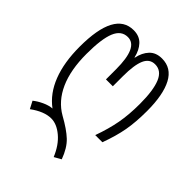

<svg xmlns="http://www.w3.org/2000/svg" viewBox="-219 -664 1026 1026"><g transform="rotate(45 294.5 -151.0)"><path d="M210 103Q157 103 94 149L72 107Q93 90 122 76.5Q151 63 177 61Q112 13 79 -72Q46 -157 46 -275Q46 -542 188 -542Q232 -542 258 -514.5Q284 -487 294 -442H296Q305 -487 331 -514.5Q357 -542 402 -542Q474 -542 509 -475.5Q544 -409 544 -287Q544 -203 532.5 -139.5Q521 -76 493 0H439Q466 -75 478 -140Q490 -205 490 -287Q490 -389 468 -441.5Q446 -494 398 -494Q357 -494 339 -453Q321 -412 321 -327V-251H269V-327Q269 -411 250 -452.5Q231 -494 192 -494Q143 -494 121 -440.5Q99 -387 99 -274Q99 -153 135.5 -71.5Q172 10 242 50Q309 87 345 121Q381 155 404 218L365 240Q338 175 295 139Q252 103 210 103Z"/></g></svg>

Font: Noto Sans Georgian Light Cond
Style: Regular
Weight: 300
Width: 3
Designer: Monotype Design team
Foundry: Monotype Imaging Inc.
Version: Version 1.000